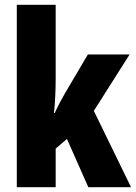

<svg xmlns="http://www.w3.org/2000/svg" viewBox="-20 -780 566 800"><path d="M212 -458V-760H50V0H212V-161L259 -201L348 0H526L371 -318L520 -553H346L250 -390C238 -369 222 -340 208 -309H205C210 -357 212 -407 212 -458Z"/></svg>

Font: Noto Sans Georgian ExtraCondensed Black
Style: Regular
Weight: 900
Width: 2
Designer: Monotype Design Team, Akaki Razmadze
Foundry: Google LLC
Version: Version 2.005